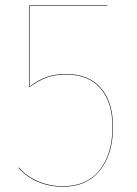

<svg xmlns="http://www.w3.org/2000/svg" viewBox="-20 -700 519 729"><path d="M387 -678H93V-372Q123 -395 155.5 -407Q188 -419 231 -419Q316 -419 362.5 -366.5Q409 -314 409 -218Q409 -115 359.5 -53Q310 9 219 9Q167 9 123 -10Q79 -29 50 -63L52 -64Q80 -31 124 -12Q168 7 219 7Q310 7 358.5 -54.5Q407 -116 407 -218Q407 -313 361 -365Q315 -417 231 -417Q189 -417 157.5 -405.5Q126 -394 93 -370H91V-680H387Z"/></svg>

Font: FiraGO Two
Style: Regular
Weight: 100
Designer: bBox Type
Foundry: bBox Type GmbH
Version: Version 1.001